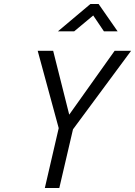

<svg xmlns="http://www.w3.org/2000/svg" viewBox="-20 -948 681 968"><path d="M436 -928H477L573 -790H504L450 -870L354 -790H272ZM276 -302 170 -692H248L329 -370L558 -692H641L348 -296L279 0H206Z"/></svg>

Font: Cairo
Style: Italic
Weight: 400
Italic angle: -13°
Designer: Mohamed Gaber, Accademia di Belle Arti di Urbino and others
Foundry: Kief Type Foundry, Accademia di Belle Arti di Urbino and others
Version: Version 3.011